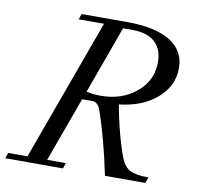

<svg xmlns="http://www.w3.org/2000/svg" viewBox="-94 -741 844 820"><g transform="rotate(10 327.5 -331.5)"><path d="M-19 0 -10.7 -24.4H72.8L296.4 -638.7H186.5L195.3 -663.1H391.6Q515.1 -663.1 579.8 -623Q644.5 -583 644.5 -507.8Q644.5 -430.2 582.3 -376Q520 -321.8 418.9 -310.5Q427.7 -256.8 444.1 -194.1Q460.4 -131.3 478.5 -85.4Q492.2 -51.3 517.6 -38.3Q543 -25.4 597.2 -25.4L587.9 0H413.1Q380.9 -156.2 340.3 -273.4Q335.4 -288.1 325.7 -296.6Q315.9 -305.2 304.7 -305.2H260.3L158.2 -24.4H239.3L231 0ZM422.4 -633.8H379.9L273.4 -340.3Q301.3 -333.5 335 -333.5Q427.2 -333.5 489.5 -385.3Q551.8 -437 551.8 -516.6Q551.8 -572.8 518.6 -603.3Q485.4 -633.8 422.4 -633.8Z"/></g></svg>

Font: Elstob 18pt
Style: Italic
Weight: 400
Italic angle: -20°
Designer: Peter S. Baker
Version: Version 1.015